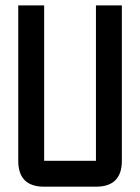

<svg xmlns="http://www.w3.org/2000/svg" viewBox="-20 -704 528 724"><path d="M341.8 -683.6H439.5V-97.7Q439.5 0 341.8 0H146.5Q48.8 0 48.8 -97.7V-683.6H146.5V-97.7H341.8Z"/></svg>

Font: BabelStone Runic Staveless
Style: Regular
Weight: 400
Designer: Andrew West
Foundry: BabelStone
Version: Version 3.002 March 14, 2022